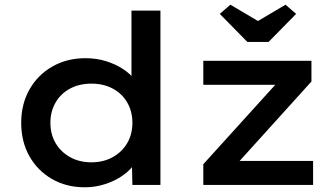

<svg xmlns="http://www.w3.org/2000/svg" viewBox="-20 -785 1419 815"><path d="M340 10Q261 10 200 -25.5Q139 -61 104.5 -122.5Q70 -184 70 -264Q70 -343 105 -405Q140 -467 202 -502.5Q264 -538 343 -538Q389 -538 429.5 -525.5Q470 -513 501.5 -492.5Q533 -472 551 -447Q569 -422 571 -396L538 -392V-740H661V0H542L539 -132L563 -127Q562 -102 543 -78.5Q524 -55 493.5 -35Q463 -15 423 -2.5Q383 10 340 10ZM368 -96Q419 -96 458.5 -118Q498 -140 520 -177.5Q542 -215 542 -264Q542 -312 520 -350Q498 -388 458.5 -409Q419 -430 368 -430Q317 -430 277.5 -409Q238 -388 216 -350Q194 -312 194 -264Q194 -215 216 -177.5Q238 -140 277.5 -118Q317 -96 368 -96ZM843 0V-88L1171 -450L1178 -425H843V-527H1302V-439L981 -84L971 -102H1309V0ZM1030 -607 913 -726 958 -765 1090 -687H1060L1192 -765L1237 -726L1120 -607Z"/></svg>

Font: Lexend Exa Medium
Style: Regular
Weight: 500
Designer: Bonnie Shaver-Troup, Thomas Jockin
Foundry: Lexend
Version: Version 1.007